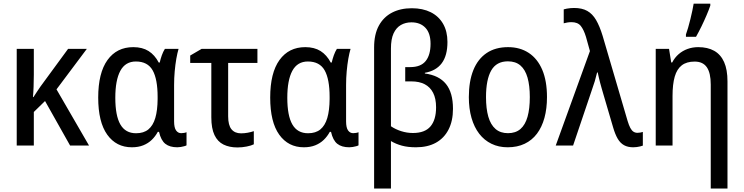

<svg xmlns="http://www.w3.org/2000/svg" viewBox="-20 -811 4145 1070"><path d="M463.9 -538.6 294.9 -313 476.1 0H370.6L231 -248L168.5 -187V0H73.2V-538.6H168.5V-395Q168.5 -360.4 167.2 -327.9Q166 -295.4 163.6 -270H166.5Q175.8 -285.2 186 -299.8Q196.3 -314.5 205.1 -328.1L359.4 -538.6Z M738.3 -68.4Q780.8 -68.4 806.9 -89.8Q833 -111.3 845.5 -153.6Q857.9 -195.8 858.4 -258.8V-271Q858.4 -370.1 830.6 -419.2Q802.7 -468.3 737.3 -468.3Q678.7 -468.3 650.6 -416.3Q622.6 -364.3 622.6 -266.1Q622.6 -166 650.9 -117.2Q679.2 -68.4 738.3 -68.4ZM714.8 9.8Q627.9 9.8 577.6 -60.5Q527.3 -130.9 527.3 -267.1Q527.3 -404.8 579.1 -476.6Q630.9 -548.3 722.7 -548.3Q773.4 -548.3 807.9 -526.6Q842.3 -504.9 864.7 -462.4H870.1Q874.5 -481.9 881.8 -502.7Q889.2 -523.4 898.9 -538.6H975.1Q968.3 -515.6 962.6 -483.4Q957 -451.2 953.6 -413.6Q950.2 -376 950.2 -337.4V-134.8Q950.2 -99.6 961.2 -84.2Q972.2 -68.8 989.7 -68.8Q997.6 -68.8 1005.9 -70.3Q1014.2 -71.8 1019.5 -74.2V-1Q1015.6 1.5 1006.6 3.9Q997.6 6.3 987.3 8.1Q977.1 9.8 968.3 9.8Q925.8 9.8 901.4 -9.5Q877 -28.8 866.2 -76.2H859.4Q845.7 -50.8 825.7 -31.5Q805.7 -12.2 778.3 -1.2Q751 9.8 714.8 9.8Z M1414.6 -538.6V-460.4H1251.5V-163.1Q1251.5 -113.3 1270 -90.6Q1288.6 -67.9 1323.2 -67.9Q1341.3 -67.9 1360.1 -71.3Q1378.9 -74.7 1394.5 -80.1V-6.8Q1380.4 0.5 1354.7 5.6Q1329.1 10.7 1303.2 10.7Q1258.3 10.7 1225.6 -5.4Q1192.9 -21.5 1175.3 -58.3Q1157.7 -95.2 1157.7 -157.2V-460.4H1040V-501.5L1103.5 -538.6Z M1696.8 -68.4Q1739.3 -68.4 1765.4 -89.8Q1791.5 -111.3 1804 -153.6Q1816.4 -195.8 1816.9 -258.8V-271Q1816.9 -370.1 1789.1 -419.2Q1761.2 -468.3 1695.8 -468.3Q1637.2 -468.3 1609.1 -416.3Q1581.1 -364.3 1581.1 -266.1Q1581.1 -166 1609.4 -117.2Q1637.7 -68.4 1696.8 -68.4ZM1673.3 9.8Q1586.4 9.8 1536.1 -60.5Q1485.8 -130.9 1485.8 -267.1Q1485.8 -404.8 1537.6 -476.6Q1589.4 -548.3 1681.2 -548.3Q1731.9 -548.3 1766.4 -526.6Q1800.8 -504.9 1823.2 -462.4H1828.6Q1833 -481.9 1840.3 -502.7Q1847.7 -523.4 1857.4 -538.6H1933.6Q1926.8 -515.6 1921.1 -483.4Q1915.5 -451.2 1912.1 -413.6Q1908.7 -376 1908.7 -337.4V-134.8Q1908.7 -99.6 1919.7 -84.2Q1930.7 -68.8 1948.2 -68.8Q1956.1 -68.8 1964.4 -70.3Q1972.7 -71.8 1978 -74.2V-1Q1974.1 1.5 1965.1 3.9Q1956.1 6.3 1945.8 8.1Q1935.5 9.8 1926.8 9.8Q1884.3 9.8 1859.9 -9.5Q1835.4 -28.8 1824.7 -76.2H1817.9Q1804.2 -50.8 1784.2 -31.5Q1764.2 -12.2 1736.8 -1.2Q1709.5 9.8 1673.3 9.8Z M2274.9 -765.1Q2335.9 -765.1 2380.4 -742.9Q2424.8 -720.7 2449.2 -678.5Q2473.6 -636.2 2473.6 -577.1Q2473.6 -501 2441.7 -458.5Q2409.7 -416 2347.7 -405.3V-401.4Q2426.3 -391.1 2465.3 -343Q2504.4 -294.9 2504.4 -204.6Q2504.4 -137.2 2479.7 -89.1Q2455.1 -41 2409.2 -15.6Q2363.3 9.8 2298.3 9.8Q2252.9 9.8 2219.7 0.7Q2186.5 -8.3 2158.7 -24.9V239.7H2064.9V-546.9Q2064.9 -619.6 2091.3 -668Q2117.7 -716.3 2164.8 -740.7Q2211.9 -765.1 2274.9 -765.1ZM2272.9 -686.5Q2239.7 -686.5 2213.9 -671.6Q2188 -656.7 2173.3 -624.8Q2158.7 -592.8 2158.7 -540.5V-107.4Q2183.6 -90.3 2215.6 -80.1Q2247.6 -69.8 2281.2 -69.8Q2347.7 -69.8 2378.9 -106.4Q2410.2 -143.1 2410.2 -212.9Q2410.2 -261.7 2393.8 -293.7Q2377.4 -325.7 2346.9 -341.6Q2316.4 -357.4 2272.9 -357.4H2238.3V-437H2266.1Q2324.7 -437 2352.1 -470.7Q2379.4 -504.4 2379.4 -566.9Q2379.4 -626 2350.8 -656.2Q2322.3 -686.5 2272.9 -686.5Z M3028.3 -270Q3028.3 -206.1 3014.2 -154.3Q3000 -102.5 2972.4 -65.9Q2944.8 -29.3 2903.8 -9.8Q2862.8 9.8 2809.1 9.8Q2758.8 9.8 2718.8 -9.8Q2678.7 -29.3 2650.6 -65.7Q2622.6 -102.1 2607.7 -153.8Q2592.8 -205.6 2592.8 -270Q2592.8 -357.9 2617.9 -420.2Q2643.1 -482.4 2691.9 -515.4Q2740.7 -548.3 2811.5 -548.3Q2877.9 -548.3 2926.8 -516.1Q2975.6 -483.9 3002 -421.9Q3028.3 -359.9 3028.3 -270ZM2688.5 -270Q2688.5 -205.6 2701.4 -160.6Q2714.4 -115.7 2741.5 -92.3Q2768.6 -68.8 2811 -68.8Q2853.5 -68.8 2880.4 -92Q2907.2 -115.2 2919.9 -160.2Q2932.6 -205.1 2932.6 -270Q2932.6 -334 2919.9 -378.4Q2907.2 -422.9 2880.4 -446Q2853.5 -469.2 2810.5 -469.2Q2746.6 -469.2 2717.5 -418.2Q2688.5 -367.2 2688.5 -270Z M3077.1 0 3267.6 -526.4 3245.6 -605.5Q3233.4 -645.5 3216.6 -666.5Q3199.7 -687.5 3165 -687.5Q3151.9 -687.5 3141.1 -685.5Q3130.4 -683.6 3121.6 -681.2V-758.8Q3129.4 -761.2 3138.9 -762.9Q3148.4 -764.6 3158.7 -765.6Q3168.9 -766.6 3179.2 -766.6Q3223.6 -766.6 3252.7 -750.2Q3281.7 -733.9 3301.8 -699.7Q3321.8 -665.5 3338.4 -611.3L3477.5 -137.2Q3484.9 -112.8 3492.7 -98.1Q3500.5 -83.5 3510.3 -77.1Q3520 -70.8 3532.7 -70.8Q3540.5 -70.8 3548.6 -72.3Q3556.6 -73.7 3562.5 -75.7V0.5Q3555.7 2.9 3546.9 5.1Q3538.1 7.3 3528.6 8.5Q3519 9.8 3508.8 9.8Q3479 9.8 3458 -1.7Q3437 -13.2 3422.6 -37.6Q3408.2 -62 3397 -100.6L3341.8 -288.6Q3337.4 -303.7 3332.8 -319.6Q3328.1 -335.4 3324.2 -350.8Q3320.3 -366.2 3316.9 -380.6Q3313.5 -395 3311 -407.2H3307.6Q3302.2 -383.8 3294.7 -358.4Q3287.1 -333 3278.3 -309.1L3173.8 0Z M3871.1 -548.3Q3923.8 -548.3 3960.2 -527.8Q3996.6 -507.3 4015.4 -465.1Q4034.2 -422.9 4034.2 -357.4V239.7H3940.9V-340.3Q3940.9 -404.3 3919.2 -436Q3897.5 -467.8 3851.1 -467.8Q3806.6 -467.8 3779.5 -447Q3752.4 -426.3 3740.2 -383.8Q3728 -341.3 3728 -276.4V0H3634.3V-538.6H3708.5L3720.7 -462.9H3726.1Q3740.2 -490.2 3762.2 -509.3Q3784.2 -528.3 3812 -538.3Q3839.8 -548.3 3871.1 -548.3ZM3802.7 -606V-619.1Q3808.1 -633.8 3814.7 -656.2Q3821.3 -678.7 3827.4 -703.9Q3833.5 -729 3838.4 -752Q3843.3 -774.9 3845.7 -790.5H3938.5V-779.8Q3930.2 -755.4 3917.2 -725.1Q3904.3 -694.8 3889.2 -663.8Q3874 -632.8 3858.9 -606Z"/></svg>

Font: Open Sans SemiCondensed Medium
Style: Regular
Weight: 500
Width: 4
Designer: Monotype Design Team
Foundry: Monotype Imaging Inc.
Version: Version 3.000